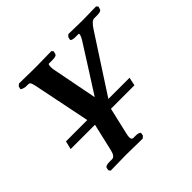

<svg xmlns="http://www.w3.org/2000/svg" viewBox="-163 -605 1005 1005"><g transform="rotate(-45 339.5 -103.0)"><path d="M193.8 151.9 227.1 7.8 229 8.8Q228 7.8 228 4.9Q228 2 227.1 0H48.8L60.1 -45.9H217.8Q196.8 -149.9 154.8 -356Q148.9 -386.7 142.1 -394Q137.7 -397 127 -397H111.8Q84 -402.8 85 -409.2L88.9 -424.8L101.1 -434.1Q206.1 -432.1 219.2 -432.1L339.8 -434.1L348.1 -424.8L344.2 -410.2Q342.3 -397 313 -397H285.2Q281.2 -397 279.8 -389.2Q277.8 -379.4 279.8 -360.8L330.1 -103Q357.9 -146 412.4 -231.9Q466.8 -317.9 494.1 -360.8Q502.9 -375 506.8 -388.2Q507.8 -397 504.9 -397H475.1Q449.2 -398.9 451.2 -409.2L455.1 -423.8L465.8 -434.1Q557.6 -432.1 570.8 -432.1L670.9 -434.1L679.2 -424.8L674.8 -409.2Q671.9 -397 642.1 -397H620.1Q601.1 -397 575.2 -356L374 -45.9H530.8L521 0H347.2L312 151.9Q309.1 165 309.1 173.8Q309.1 190.9 323.2 190.9H341.8Q354 190.9 362.1 194.6Q370.1 198.2 369.1 203.1L366.2 217.8L354 228Q272 226.1 233.9 226.1L117.2 228L109.9 217.8L112.8 203.1Q115.7 190.9 146 190.9H164.1Q185.1 190.9 193.8 151.9Z"/></g></svg>

Font: Linux Libertine O
Style: Semibold Italic
Weight: 600
Italic angle: -11.5°
Designer: Philipp H. Poll
Foundry: Philipp H. Poll
Version: Version 5.1.2